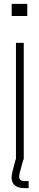

<svg xmlns="http://www.w3.org/2000/svg" viewBox="-20 -820 200 986"><path d="M40 -738V-800H120V-738ZM62 0V-600H102V0ZM127 146H106Q65.5 146 49.5 125Q33.5 104 43 65L60 -1H100L82 65Q75.5 89 81.2 99.5Q87 110 107 110H127Z"/></svg>

Font: Big Shoulders Text Thin Thin
Style: Regular
Weight: 250
Version: Version 2.002